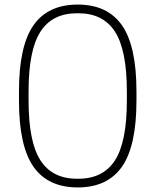

<svg xmlns="http://www.w3.org/2000/svg" viewBox="-20 -810 680 840"><path d="M63 -370V-410Q63 -609 126.5 -699.5Q190 -790 320 -790Q450 -790 513.5 -699.5Q577 -609 577 -410V-370Q577 -171 513.5 -80.5Q450 10 320 10Q190 10 126.5 -80.5Q63 -171 63 -370ZM317 -28H323Q431 -28 483 -108.5Q535 -189 535 -370V-410Q535 -591 483 -671.5Q431 -752 323 -752H317Q209 -752 157 -671.5Q105 -591 105 -410V-370Q105 -189 157 -108.5Q209 -28 317 -28Z"/></svg>

Font: Cooper Hewitt
Style: Light
Weight: 703
Designer: Village Type and Design LLC
Foundry: Cooper Hewitt Smithsonian Design Museum
Version: 1.000